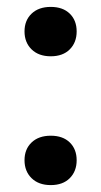

<svg xmlns="http://www.w3.org/2000/svg" viewBox="-20 -529 293 556"><path d="M127 7Q92 7 71.5 -13Q51 -33 51 -65Q51 -97 71.5 -116.5Q92 -136 127 -136Q162 -136 182 -116.5Q202 -97 202 -65Q202 -33 182 -13Q162 7 127 7ZM127 -366Q92 -366 71.5 -386Q51 -406 51 -438Q51 -470 71.5 -489.5Q92 -509 127 -509Q162 -509 182 -489.5Q202 -470 202 -438Q202 -406 182 -386Q162 -366 127 -366Z"/></svg>

Font: Roboto Serif 144pt SemiBold
Style: Regular
Weight: 600
Version: Version 1.008